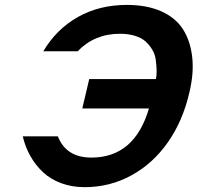

<svg xmlns="http://www.w3.org/2000/svg" viewBox="-20 -752 809 786"><path d="M157.2 -542Q211.4 -633.3 299.3 -682.6Q387.2 -731.9 499 -731.9Q581.1 -731.9 639.9 -705.8Q698.7 -679.7 729 -632.3Q759.3 -585 766.8 -518.6Q774.4 -452.1 754.9 -372.1Q728.5 -257.3 667.7 -170.2Q606.9 -83 518.6 -34.4Q430.2 14.2 326.2 14.2Q274.4 14.2 230.7 -2Q187 -18.1 156.2 -46.9Q125.5 -75.7 104.5 -112.8Q83.5 -149.9 73.2 -193.8H216.8Q251 -106.9 354 -106.9Q530.8 -106.9 589.8 -308.1H316.9L345.2 -428.2H618.2Q622.1 -446.8 621.1 -468Q620.1 -489.3 617.2 -509.8Q614.3 -530.3 603 -549.1Q591.8 -567.9 575.9 -582.3Q560.1 -596.7 533 -605.2Q505.9 -613.8 471.2 -613.8Q366.7 -613.8 297.9 -542Z"/></svg>

Font: Perun
Style: Bold Italic
Weight: 700
Italic angle: -12°
Foundry: Copyright (c) Stefan Peev, Context Ltd, 2016
Version: Version 001.000